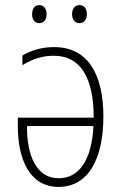

<svg xmlns="http://www.w3.org/2000/svg" viewBox="-20 -724 475 754"><path d="M106 -668C106 -648 116 -633 134 -633C152 -633 163 -647 163 -668C163 -690 152 -704 134 -704C116 -704 106 -689 106 -668ZM263 -669C263 -648 274 -633 292 -633C310 -633 321 -647 321 -669C321 -690 310 -704 292 -704C274 -704 263 -689 263 -669ZM193 -539C144 -539 104 -527 68 -506V-468C111 -494 147 -505 192 -505C295 -505 348 -420 348 -262H50V-229C50 -101 95 10 210 10C328 10 386 -102 386 -266C386 -431 326 -539 193 -539ZM86 -229H347C340 -92 289 -24 210 -24C123 -24 85 -114 86 -229Z"/></svg>

Font: Noto Sans Condensed ExtraLight
Style: Regular
Weight: 200
Width: 3
Designer: Monotype Design Team
Foundry: Monotype Imaging Inc.
Version: Version 2.013